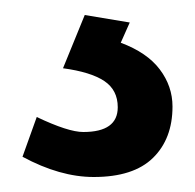

<svg xmlns="http://www.w3.org/2000/svg" viewBox="-20 -26 260 256"><path d="M10 183 29 130Q71 150 91 150Q137 150 137 117Q137 94 119 82Q101 70 64 65L93 -6L153 4L141 31Q176 44 193 66.5Q210 89 210 116Q210 159 184 184.5Q158 210 105 210Q60 210 10 183Z"/></svg>

Font: Oak Sans Medium
Style: Regular
Weight: 500
Designer: Erik Kennedy, Walven
Foundry: Erik Kennedy, Walven
Version: Version 1.000